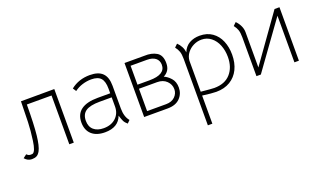

<svg xmlns="http://www.w3.org/2000/svg" viewBox="-77 -968 2820 1687"><g transform="rotate(-20 1333.0 -125.0)"><path d="M16 -22 49 -47Q65 -30 84 -30Q101 -30 105 -32Q132 -45 145 -137.5Q158 -230 160.5 -306.5Q163 -383 165 -500L477 -501V0H435V-456H204Q203 -269 192.5 -172Q182 -75 160 -34Q145 -7 127 2Q109 11 82 11Q44 11 16 -22Z M928 -88Q892 9 768 9Q688 9 644 -31Q600 -71 600 -143Q600 -220 653 -259Q706 -298 809 -298H926V-342Q926 -409 899 -439.5Q872 -470 810 -470Q768 -470 726.5 -457Q685 -444 652 -419L632 -450Q707 -510 811 -510Q891 -510 929.5 -471.5Q968 -433 968 -353V-141Q968 -63 1005 -20L980 5Q958 -13 948.5 -32.5Q939 -52 928 -88ZM926 -175V-260H814Q723 -260 682.5 -232Q642 -204 642 -144Q642 -88 676 -58.5Q710 -29 769 -29Q840 -29 883 -69.5Q926 -110 926 -175Z M1320 -505Q1389 -508 1434.5 -480.5Q1480 -453 1480 -380Q1480 -341 1464.5 -315.5Q1449 -290 1418 -274Q1449 -262 1479.5 -228.5Q1510 -195 1510 -140Q1510 -81 1470 -40.5Q1430 0 1355 0H1135V-505ZM1438 -380Q1437 -420 1409 -442Q1381 -464 1330 -464H1177V-287H1289Q1439 -287 1438 -380ZM1468 -140Q1468 -184 1435 -216.5Q1402 -249 1347 -249H1177V-40H1355Q1407 -40 1437.5 -69.5Q1468 -99 1468 -140Z M2049 -251Q2049 -174 2020.5 -115.5Q1992 -57 1937.5 -24Q1883 9 1807 9Q1767 9 1678 -3V260H1636V-361Q1636 -405 1627 -430.5Q1618 -456 1599 -480L1627 -507Q1648 -487 1661.5 -461Q1675 -435 1677 -407Q1698 -458 1739.5 -481.5Q1781 -505 1836 -505Q1905 -505 1953 -471Q2001 -437 2025 -379.5Q2049 -322 2049 -251ZM2007 -245Q2007 -305 1987 -355.5Q1967 -406 1928.5 -436.5Q1890 -467 1839 -467Q1800 -467 1764.5 -449.5Q1729 -432 1705 -400.5Q1681 -369 1678 -329V-39Q1778 -29 1802 -29Q1901 -29 1954 -88.5Q2007 -148 2007 -245Z M2536 -500H2582V0H2540V-436L2226 0H2185V-363Q2185 -407 2176 -432.5Q2167 -458 2148 -482L2176 -509Q2199 -486 2213 -456.5Q2227 -427 2227 -396V-66Z"/></g></svg>

Font: Bellota Text Light
Style: Regular
Weight: 300
Designer: Kemie Guaida
Foundry: Kemie Guaida
Version: Version 4.001